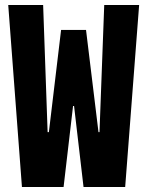

<svg xmlns="http://www.w3.org/2000/svg" viewBox="-20 -750 590 770"><path d="M68 0 13 -730H153L171 -220H176L225 -630H325L375 -220H379L398 -730H538L482 0H315L277 -325H273L235 0Z"/></svg>

Font: M PLUS Code Latin SemiExpanded
Style: Bold
Weight: 700
Width: 6
Designer: Coji Morishita
Foundry: UNDERFOREST DESIGN
Version: Version 1.002; ttfautohint (v1.8.3)